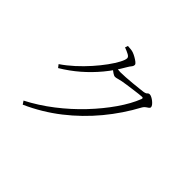

<svg xmlns="http://www.w3.org/2000/svg" viewBox="-166 -1028 1332 1332"><g transform="rotate(45 500.0 -362.0)"><path d="M160 -335Q206 -366 251 -407Q296 -448 335 -492Q374 -536 404 -577.5Q434 -619 451 -651.5Q468 -684 468 -700Q468 -713 449.5 -723Q431 -733 404 -743L411 -764Q424 -763 438.5 -762Q453 -761 467 -756Q481 -751 497.5 -741.5Q514 -732 526 -722.5Q538 -713 538 -705Q538 -693 529 -682.5Q520 -672 509 -653Q468 -581 417 -519.5Q366 -458 306.5 -406.5Q247 -355 177 -313ZM167 16Q264 -34 354.5 -104Q445 -174 521 -254.5Q597 -335 653.5 -416.5Q710 -498 738 -570Q743 -584 731 -584Q723 -584 700.5 -581.5Q678 -579 649.5 -575Q621 -571 595.5 -567.5Q570 -564 555 -561Q539 -558 524 -553.5Q509 -549 500 -549Q489 -549 474 -559.5Q459 -570 442 -583L456 -603Q471 -601 482.5 -599.5Q494 -598 503 -598Q523 -598 554 -600Q585 -602 617 -605Q649 -608 674.5 -611Q700 -614 710 -615Q732 -618 738.5 -626Q745 -634 756 -634Q764 -634 776 -628Q788 -622 799 -613Q810 -604 817.5 -594.5Q825 -585 825 -577Q825 -569 817 -563.5Q809 -558 799 -551Q789 -544 782 -532Q716 -409 626.5 -301Q537 -193 426 -106Q315 -19 183 40Z"/></g></svg>

Font: Source Han Serif JP VF
Style: Regular
Weight: 250
Designer: Ryoko NISHIZUKA 西塚涼子 (kana & ideographs); Frank Grießhammer (Latin, Greek & Cyrillic); Wenlong ZHANG 张文龙 (bopomofo); San
Foundry: Adobe
Version: Version 2.001;hotconv 1.1.0;makeotfexe 2.6.0